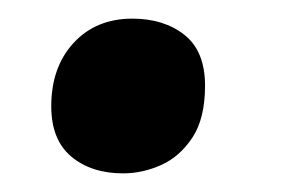

<svg xmlns="http://www.w3.org/2000/svg" viewBox="-20 -178 329 206"><path d="M112 8Q78 8 56.5 -10Q35 -28 35 -64Q35 -106 59 -132Q83 -158 122 -158Q156 -158 178 -140.5Q200 -123 200 -86Q200 -51 186.5 -30.5Q173 -10 153 -1Q133 8 112 8Z"/></svg>

Font: Noto Serif Tamil Condensed ExtraBold
Style: Italic
Weight: 800
Width: 3
Italic angle: -12°
Designer: Indian Type Foundry, Tom Grace, and the Monotype Design Team
Foundry: Monotype Imaging Inc.
Version: Version 2.003; ttfautohint (v1.8.4.7-5d5b)